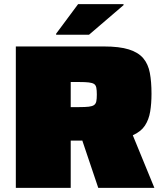

<svg xmlns="http://www.w3.org/2000/svg" viewBox="-20 -914 803 934"><path d="M57 0V-688H485Q561 -688 607 -673.5Q653 -659 677 -630.5Q701 -602 709 -559Q717 -516 717 -458Q717 -410 710.5 -371Q704 -332 685 -303Q666 -274 626 -256L731 0H458L366 -273L425 -240Q410 -233 396 -231.5Q382 -230 374 -230H324V0ZM324 -393H366Q395 -393 412 -395Q429 -397 437.5 -403Q446 -409 448.5 -421Q451 -433 451 -454Q451 -475 448.5 -487.5Q446 -500 437.5 -505.5Q429 -511 412 -513Q395 -515 366 -515H324ZM253 -745V-750L360 -894H581V-889L413 -745Z"/></svg>

Font: Saira Expanded Black
Style: Regular
Weight: 900
Width: 7
Designer: Hector Gatti with collaboration of the Omnibus-Type team
Foundry: Omnibus-Type
Version: Version 1.101